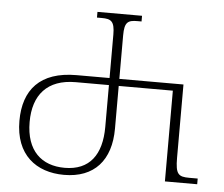

<svg xmlns="http://www.w3.org/2000/svg" viewBox="-52 -773 980 841"><g transform="rotate(5 438.5 -352.0)"><path d="M259 10C392 10 464 -72 464 -211V-399H702V0H844V-25H807C759 -25 746 -35 746 -108V-430H464V-621C464 -680 479 -689 521 -689H539V-714H343V-689H364C405 -689 421 -680 421 -621V-430H276C115 -430 44 -345 44 -209C44 -60 136 10 259 10ZM259 -21C158 -21 89 -81 89 -208C89 -327 150 -399 275 -399H421V-215C421 -93 369 -21 259 -21Z"/></g></svg>

Font: Noto Serif Georgian ExtraLight
Style: Regular
Weight: 200
Designer: Monotype Design Team, Akaki Razmadze
Foundry: Google LLC
Version: Version 2.003